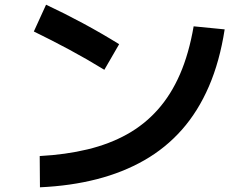

<svg xmlns="http://www.w3.org/2000/svg" viewBox="-20 -775 1040 817"><path d="M150 22 149 -111Q260 -117 353 -139.5Q446 -162 520.5 -203.5Q595 -245 651.5 -308.5Q708 -372 746 -459.5Q784 -547 804 -663L936 -650Q915 -514 869 -407.5Q823 -301 754 -223Q685 -145 594 -93Q503 -41 392 -12.5Q281 16 150 22ZM487 -587 424 -478Q349 -524 274.5 -564Q200 -604 124 -641L176 -755Q255 -718 333 -676Q411 -634 487 -587Z"/></svg>

Font: Murecho Thin SemiBold
Style: Regular
Weight: 600
Version: Version 1.010